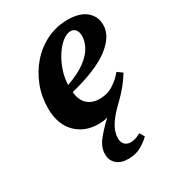

<svg xmlns="http://www.w3.org/2000/svg" viewBox="-178 -598 841 932"><g transform="rotate(-30 242.5 -132.5)"><path d="M332 -444Q311 -444 287.5 -426.5Q264 -409 243 -378Q222 -347 207.5 -307Q193 -267 191 -223Q259 -247 298 -276.5Q337 -306 353 -337Q369 -368 369 -395Q369 -420 358 -432Q347 -444 332 -444ZM267 234Q224 234 201 213Q178 192 178 158Q178 120 206 84Q234 48 277 8Q265 12 252 13.5Q239 15 225 15Q147 15 98.5 -35Q50 -85 50 -173Q50 -238 72.5 -296.5Q95 -355 135 -400.5Q175 -446 229 -472.5Q283 -499 346 -499Q414 -499 449.5 -469Q485 -439 485 -391Q485 -328 413.5 -273.5Q342 -219 193 -182Q198 -134 224 -111Q250 -88 291 -88Q335 -88 369 -110Q403 -132 426 -161L454 -141Q418 -81 361 -27Q315 16 293 52Q271 88 271 121Q271 146 284 158Q297 170 316 170Q331 170 345.5 165Q360 160 373 152L389 179Q368 200 338 217Q308 234 267 234Z"/></g></svg>

Font: Source Serif Pro
Style: Bold Italic
Weight: 700
Italic angle: -12°
Designer: Frank Grießhammer
Foundry: Adobe Systems Incorporated
Version: Version 3.001;hotconv 1.0.111;makeotfexe 2.5.65597